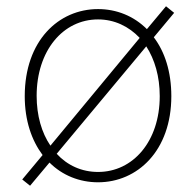

<svg xmlns="http://www.w3.org/2000/svg" viewBox="-20 -569 626 613"><path d="M447 -421C474 -379 490 -325 490 -262C490 -118 405 -20 293 -20C241 -20 195 -41 161 -78ZM141 -104C113 -145 97 -200 97 -263C97 -407 181 -507 293 -507C345 -507 391 -485 426 -448ZM536 -528 510 -549 449 -476C407 -518 352 -540 293 -540C167 -540 59 -439 59 -262C59 -184 81 -121 116 -74L51 4L76 24L138 -50C179 -9 234 13 293 13C419 13 527 -88 527 -262C527 -340 506 -404 471 -450Z"/></svg>

Font: Genne Gothic ExtraLight
Style: Regular
Weight: 250
Designer: Ryoko NISHIZUKA (kana & ideographs); Paul D. Hunt (Latin, Greek & Cyrillic); Wenlong ZHANG (bopomofo); Sandoll Communica
Foundry: Adobe Systems Incorporated
Version: Version 1.004;PS 1.004;hotconv 16.6.51;makeotf.lib2.5.65220